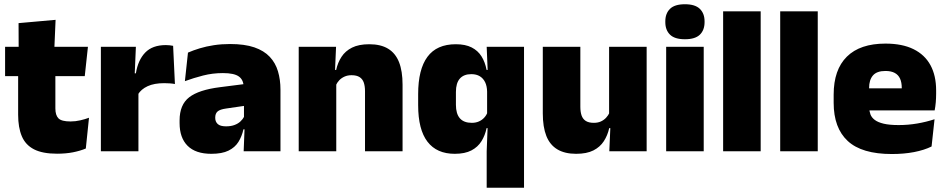

<svg xmlns="http://www.w3.org/2000/svg" viewBox="-20 -713 4461 905"><path d="M249 11.5Q180.5 11.5 140.2 -9.2Q100 -30 82.8 -71Q65.5 -112 65.5 -172V-436H241V-202Q241 -170 255.5 -155.2Q270 -140.5 312.5 -140.5Q335.5 -140.5 358.2 -145.8Q381 -151 399.5 -158L384.5 -13Q358.5 -2 324.5 4.8Q290.5 11.5 249 11.5ZM4 -354V-492.5H394.5L379.5 -354ZM68 -480.5 67.5 -604 242 -619.5 236 -480.5Z M630 -267.5 579 -367.5H620.5Q630.5 -430 664.5 -465.2Q698.5 -500.5 762 -500.5Q771.5 -500.5 779.8 -499.5Q788 -498.5 796 -497L804.5 -317Q794.5 -319 780.8 -320Q767 -321 754 -321Q707 -321 676 -306.8Q645 -292.5 630 -267.5ZM455.5 0V-492.5H620.5L613.5 -329.5H632.5V0Z M1128.5 0 1133.5 -126 1130 -130.5V-283.5L1128.5 -301.5Q1128.5 -336 1106.2 -352.2Q1084 -368.5 1030.5 -368.5Q982 -368.5 937.2 -357Q892.5 -345.5 851.5 -330.5L866 -465Q891 -476 921.5 -485.2Q952 -494.5 988 -500Q1024 -505.5 1064.5 -505.5Q1133 -505.5 1178.8 -489.8Q1224.5 -474 1251.5 -445.2Q1278.5 -416.5 1290.2 -377Q1302 -337.5 1302 -290V0ZM976 12Q902 12 864.2 -25.8Q826.5 -63.5 826.5 -133V-145.5Q826.5 -219.5 871.8 -254.5Q917 -289.5 1016.5 -302L1142 -318L1152.5 -217L1046 -201.5Q1017 -197.5 1005.8 -187.8Q994.5 -178 994.5 -159V-157Q994.5 -139.5 1006.2 -128.5Q1018 -117.5 1045.5 -117.5Q1068.5 -117.5 1085.2 -123.8Q1102 -130 1113.2 -140.5Q1124.5 -151 1131 -163.5L1156 -103.5H1127.5Q1120 -70 1103.8 -44Q1087.5 -18 1057 -3Q1026.5 12 976 12Z M1700.5 0V-283Q1700.5 -306.5 1694.8 -323.5Q1689 -340.5 1675 -349.5Q1661 -358.5 1637 -358.5Q1618.5 -358.5 1604 -352Q1589.5 -345.5 1579.2 -334.8Q1569 -324 1563 -310.5L1536 -383.5H1564.5Q1572 -418 1589.8 -445.2Q1607.5 -472.5 1639.2 -488.5Q1671 -504.5 1720.5 -504.5Q1774.5 -504.5 1809.2 -483.5Q1844 -462.5 1860.8 -420.2Q1877.5 -378 1877.5 -313.5V0ZM1388 0V-492.5H1564L1558.5 -366L1565 -348V0Z M2123.5 12Q2038.5 12 1994.8 -45.2Q1951 -102.5 1951 -217V-269.5Q1951 -386 1994.8 -445.2Q2038.5 -504.5 2128.5 -504.5Q2173.5 -504.5 2203 -489.5Q2232.5 -474.5 2249.5 -447.5Q2266.5 -420.5 2273.5 -383.5H2319L2276 -281Q2275.5 -307 2266.8 -325.2Q2258 -343.5 2241.8 -353.5Q2225.5 -363.5 2201.5 -363.5Q2166 -363.5 2147.5 -342.5Q2129 -321.5 2129 -279.5V-219Q2129 -176.5 2147.8 -155.2Q2166.5 -134 2204 -134Q2222.5 -134 2237.2 -140.5Q2252 -147 2262.5 -158.5Q2273 -170 2279 -185L2322.5 -109H2273.5Q2266.5 -75 2249.5 -47.5Q2232.5 -20 2202 -4Q2171.5 12 2123.5 12ZM2274 172V0L2279 -128.5L2276 -153V-350L2279 -372.5L2274 -492.5H2450V172Z M2715.5 -492.5V-209.5Q2715.5 -186 2721.2 -169Q2727 -152 2741 -143Q2755 -134 2779 -134Q2798 -134 2812.2 -140.5Q2826.5 -147 2836.8 -158Q2847 -169 2853 -182L2880 -109H2851.5Q2844 -75 2826.2 -47.5Q2808.5 -20 2777 -4Q2745.5 12 2695.5 12Q2642 12 2607 -9Q2572 -30 2555.2 -72.2Q2538.5 -114.5 2538.5 -179V-492.5ZM3028 -492.5V0H2852L2857.5 -126.5L2851 -144.5V-492.5Z M3120 0V-492.5H3297V0ZM3208.5 -528Q3160 -528 3138 -549.8Q3116 -571.5 3116 -608.5V-612.5Q3116 -649.5 3138 -671.2Q3160 -693 3208.5 -693Q3256.5 -693 3278.8 -671.2Q3301 -649.5 3301 -612.5V-608.5Q3301 -571 3278.8 -549.5Q3256.5 -528 3208.5 -528Z M3388.5 0V-659.5H3565.5V0Z M3657.5 0V-659.5H3834.5V0Z M4183.5 13Q4042 13 3975.8 -48.5Q3909.5 -110 3909.5 -228.5V-267Q3909.5 -384.5 3971.8 -446Q4034 -507.5 4153.5 -507.5Q4233 -507.5 4286 -481.2Q4339 -455 4365.8 -405.8Q4392.5 -356.5 4392.5 -287V-271.5Q4392.5 -251.5 4390.8 -230.8Q4389 -210 4385.5 -192.5H4227Q4229 -223 4229.8 -250Q4230.5 -277 4230.5 -298.5Q4230.5 -324.5 4222.5 -342.2Q4214.5 -360 4197.5 -369.2Q4180.5 -378.5 4153.5 -378.5Q4113 -378.5 4094.8 -357.5Q4076.5 -336.5 4076.5 -298V-253.5L4077.5 -234.5V-203.5Q4077.5 -188 4083 -173.5Q4088.5 -159 4103.2 -147.8Q4118 -136.5 4145.2 -130Q4172.5 -123.5 4216 -123.5Q4260.5 -123.5 4303 -130.8Q4345.5 -138 4385 -151L4371 -22.5Q4336.5 -5.5 4288.8 3.8Q4241 13 4183.5 13ZM4003 -192.5V-296.5H4350V-192.5Z"/></svg>

Font: Anek Telugu ExtraBold
Style: Regular
Weight: 800
Designer: Omkar Bhoir (Telugu), Yesha Goshar (Latin)
Foundry: Ek Type
Version: Version 1.003